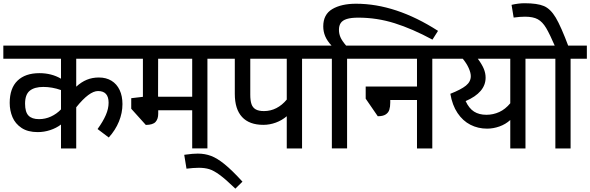

<svg xmlns="http://www.w3.org/2000/svg" viewBox="-29 -900 3578 1164"><path d="M433.1 -543.9V-374.5Q463.9 -402.8 497.3 -416.5Q530.8 -430.2 570.3 -430.2Q614.7 -430.2 647 -410.4Q679.2 -390.6 696.3 -354.2Q713.4 -317.9 713.4 -269Q713.4 -215.3 692.1 -163.3Q670.9 -111.3 630.4 -66.4L562.5 -117.7Q595.7 -163.6 612.5 -202.4Q629.4 -241.2 629.4 -277.3Q629.4 -348.1 565.4 -348.1Q512.2 -348.1 433.1 -249.5V0H340.8V-145Q311.5 -123 274.7 -111.1Q237.8 -99.1 199.7 -99.1Q139.6 -99.1 101.6 -124.5Q63.5 -149.9 46.6 -189.9Q29.8 -230 29.8 -275.9Q29.8 -365.2 77.1 -410.9Q124.5 -456.5 210 -456.5Q283.7 -456.5 340.8 -422.9V-543.9H-8.8V-623.5H750.5V-543.9ZM340.8 -236.8V-354Q287.1 -373 233.4 -373Q180.2 -373 151.6 -350.1Q123 -327.1 123 -271.5Q123 -220.7 143.8 -199.2Q164.6 -177.7 207.5 -177.7Q245.6 -177.7 279.8 -193.4Q314 -209 340.8 -236.8Z M1327.6 -543.9H1228.5V-0.5H1136.2V-231.4H930.2V-210.4Q930.2 -178.7 914.1 -160.9Q897.9 -143.1 855 -142.6L766.6 -240.7V-304.7L837.4 -313V-543.9H733.4V-623.5H1327.6ZM1136.2 -543.9H929.7L929.2 -315.4H930.2V-313.5H1136.2Z M1440.9 201.2 1397.9 243.7Q1339.4 187 1303 160.4Q1266.6 133.8 1239.5 125.5Q1212.4 117.2 1176.3 117.2Q1158.2 117.2 1140.1 118.7Q1122.1 120.1 1101.6 122.6L1087.9 38.6L1099.1 37.1Q1121.6 34.2 1136.7 32.7Q1151.9 31.2 1169.9 31.2Q1213.4 31.2 1250.5 45.2Q1287.6 59.1 1332.5 95.5Q1377.4 131.8 1440.9 201.2Z M1900.9 -543.9H1802.2V0H1709.5V-195.3Q1680.2 -170.4 1643.1 -156.7Q1606 -143.1 1567.4 -143.1Q1482.4 -143.1 1438.5 -190.7Q1394.5 -238.3 1394.5 -331.1V-543.9H1310.1V-623.5H1900.9ZM1709.5 -543.9H1488.3V-325.7Q1488.3 -290.5 1495.6 -269Q1502.9 -247.6 1521 -237.1Q1539.1 -226.6 1571.3 -226.6Q1611.3 -226.6 1646.2 -244.4Q1681.2 -262.2 1709.5 -296.4Z M2025.9 -719.2Q2025.9 -695.8 2034.9 -674.6Q2043.9 -653.3 2069.3 -623.5H2176.3V-543.9H2075.2V-0.5H1982.9V-543.9H1883.8V-623.5H1981Q1954.6 -651.9 1942.6 -680.2Q1930.7 -708.5 1930.7 -740.2Q1930.7 -812.5 1985.6 -845Q2040.5 -877.4 2129.4 -877.4Q2370.6 -877.4 2626.5 -712.9L2592.8 -659.7Q2470.7 -725.6 2363.3 -759.3Q2255.9 -793 2143.1 -793Q2099.1 -793 2073.5 -784.9Q2047.9 -776.9 2036.9 -760.7Q2025.9 -744.6 2025.9 -719.2Z M2690.4 -543.9H2591.8V0H2499V-293.9H2336.9V-278.3Q2336.9 -252.4 2331.3 -234.6Q2325.7 -216.8 2309.1 -206.1Q2292.5 -195.3 2261.2 -195.3L2188 -301.8V-375.5H2499V-543.9H2156.7V-623.5H2690.4Z M3255.9 -543.9H3156.7V0H3064.5V-172.4Q3036.1 -146.5 2998.8 -133.3Q2961.4 -120.1 2923.8 -120.1Q2869.1 -120.1 2823 -143.6Q2776.9 -167 2744.9 -214.6Q2712.9 -262.2 2701.2 -331.5Q2766.1 -356.9 2795.7 -380.9Q2825.2 -404.8 2825.2 -438.5Q2825.2 -459 2812.3 -487.8Q2799.3 -516.6 2776.4 -543.9H2673.3V-623.5H3255.9ZM3064.5 -543.9H2867.7Q2892.6 -510.3 2903.8 -483.4Q2915 -456.5 2915 -429.2Q2915 -339.4 2793.9 -287.1Q2814.5 -242.7 2845 -223.4Q2875.5 -204.1 2919.9 -204.1Q2960.9 -204.1 2997.8 -220.9Q3034.7 -237.8 3064.5 -273.9Z M3528.8 -543.9H3430.2V0H3337.9V-543.9H3238.8V-623.5H3528.8ZM3340.3 -609.4Q3304.2 -692.9 3282 -730.2Q3259.8 -767.6 3231.4 -783.2Q3203.1 -798.8 3153.8 -798.8Q3123.5 -798.8 3085 -793.5L3072.3 -870.6Q3114.3 -880.4 3150.9 -880.4Q3228.5 -880.4 3268.6 -863.3Q3308.6 -846.2 3340.3 -793Q3372.1 -739.7 3418.5 -615.7L3349.1 -589.4Z"/></svg>

Font: Varta SemiBold
Style: Regular
Weight: 600
Designer: Joana Correia, Viktoriya Grabowska, Eben Sorkin
Foundry: Sorkin Type
Version: Version 1.003; ttfautohint (v1.3) -l 8 -r 24 -G 200 -x 12 -H